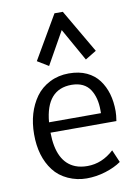

<svg xmlns="http://www.w3.org/2000/svg" viewBox="-100 -989 777 1065"><g transform="rotate(-10 288.5 -456.5)"><path d="M55.2 0ZM440.9 -350.1Q440.9 -419.9 411.6 -465.8Q379.4 -515.6 307.1 -516.1Q164.1 -516.1 148.4 -333H440.9ZM146.5 -274.9Q148.4 -108.9 249 -68.8Q278.3 -57.1 316.9 -57.1Q399.4 -57.1 466.3 -119.1L496.6 -48.3Q460.4 -22.9 408 -6.6Q355.5 9.8 301 9.8Q246.6 9.8 196.8 -12.7Q146.5 -35.6 116.2 -75.7Q54.7 -156.2 55.2 -282.2Q55.7 -404.8 116.2 -489.7Q146.5 -531.7 195.3 -556.4Q244.1 -581.1 302.5 -581.1Q360.8 -581.1 403.1 -561.3Q445.3 -541.5 471.2 -506.8Q522.9 -437.5 522.9 -330.1Q522.9 -308.1 517.6 -274.9ZM306.6 -824.7 203.1 -640.6 140.6 -678.7 283.2 -923.3H330.1L472.7 -678.7L410.2 -640.6Z"/></g></svg>

Font: Dhyana
Style: Regular
Weight: 400
Foundry: Vernon Adams
Version: Version 1.002; ttfautohint (v0.8.51-6076)